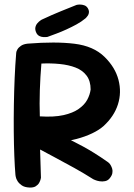

<svg xmlns="http://www.w3.org/2000/svg" viewBox="-20 -844 597 858"><path d="M111 -6Q90 -7 77.5 -15.5Q65 -24 58.5 -34.5Q52 -45 50.5 -53.5Q49 -62 49 -62Q46 -97 44 -147.5Q42 -198 41.5 -256.5Q41 -315 42 -376Q43 -437 45.5 -495.5Q48 -554 52 -602Q52 -602 52.5 -608.5Q53 -615 58 -623.5Q63 -632 74 -639.5Q85 -647 104 -649Q228 -659 313 -648.5Q398 -638 447 -590Q495 -543 509.5 -487Q524 -431 507 -377.5Q490 -324 443 -281Q423 -263 391.5 -248Q360 -233 322 -223Q284 -213 242 -210Q200 -207 158 -213L163 -50Q163 -50 161.5 -43Q160 -36 155 -27Q150 -18 139.5 -11.5Q129 -5 111 -6ZM397 -43Q356 -69 312 -93.5Q268 -118 219 -144Q170 -170 112 -201Q111 -207 120.5 -214.5Q130 -222 144.5 -229.5Q159 -237 173 -243Q187 -249 197 -253Q207 -257 207 -257Q236 -244 260 -234Q284 -224 306 -213Q328 -202 351 -189.5Q374 -177 401.5 -160Q429 -143 463 -119Q463 -119 467 -115.5Q471 -112 475 -105Q479 -98 481.5 -89.5Q484 -81 482 -70Q480 -59 470 -47Q462 -37 449.5 -34.5Q437 -32 425 -34Q413 -36 405 -39.5Q397 -43 397 -43ZM158 -324Q221 -320 263.5 -329.5Q306 -339 332 -357.5Q358 -376 370 -398.5Q382 -421 385 -444Q385 -482 367 -506Q349 -530 318 -542Q287 -554 247 -558Q207 -562 165 -560Q160 -501 158 -440.5Q156 -380 158 -324ZM192 -679Q192 -679 186.5 -678.5Q181 -678 172.5 -678.5Q164 -679 156 -683Q148 -687 143 -696Q136 -710 138 -721Q140 -732 147 -740Q154 -748 160 -752Q166 -756 166 -756Q215 -779 252.5 -794Q290 -809 322 -822Q322 -822 327.5 -823Q333 -824 341 -823.5Q349 -823 357.5 -820Q366 -817 372 -808Q378 -798 377.5 -789.5Q377 -781 373 -775Q369 -769 365.5 -765.5Q362 -762 362 -762Q344 -747 322 -735Q300 -723 277 -712.5Q254 -702 232.5 -694Q211 -686 192 -679Z"/></svg>

Font: Sour Gummy Medium
Style: Regular
Weight: 500
Designer: Stefie Justprince
Foundry: Eifetstype
Version: Version 1.000